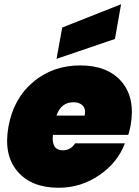

<svg xmlns="http://www.w3.org/2000/svg" viewBox="-20 -880 656 907"><path d="M328 -397Q268 -397 247 -334H380Q386 -366 370.5 -381.5Q355 -397 328 -397ZM570 -203Q536 -112 449 -52.5Q362 7 257 7Q128 7 62 -71Q-4 -149 20 -282Q44 -415 137 -493Q230 -571 359 -571Q488 -571 554 -494.5Q620 -418 597 -287Q590 -254 586 -243H230Q222 -170 277 -170Q314 -170 335 -203ZM274 -750 552 -860 523 -696 247 -602Z"/></svg>

Font: Poppins Black
Style: Italic
Weight: 900
Italic angle: -10°
Designer: Ninad Kale (Devanagari), Jonny Pinhorn (Latin)
Foundry: Indian Type Foundry
Version: Version 3.200;PS 1.000;hotconv 16.6.54;makeotf.lib2.5.65590